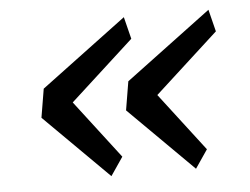

<svg xmlns="http://www.w3.org/2000/svg" viewBox="-39 -530 678 520"><g transform="rotate(-5 300.0 -270.0)"><path d="M244 -57 69 -231 82 -309 315 -483 330 -423 157 -265 278 -107ZM474 -57 299 -231 312 -309 545 -483 560 -423 387 -265 508 -107Z"/></g></svg>

Font: iA Writer Duo S
Style: Italic
Weight: 400
Italic angle: -9.5°
Designer: Mike Abbink, Paul van der Laan, Pieter van Rosmalen, Oliver Reichenstein
Foundry: Bold Monday and Information Architects Inc.
Version: Version 2.000